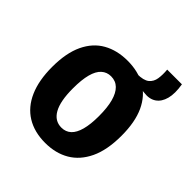

<svg xmlns="http://www.w3.org/2000/svg" viewBox="-179 -771 913 913"><g transform="rotate(45 277.0 -314.5)"><path d="M429 -488 343 -496 341 -527Q385 -527 404 -542.5Q423 -558 427 -584.5Q431 -611 428 -643H527Q536 -589 526.5 -553Q517 -517 492 -500Q467 -483 429 -488ZM264 14Q191 14 139 -18Q87 -50 59.5 -112.5Q32 -175 32 -265Q32 -359 61 -420Q90 -481 142.5 -510.5Q195 -540 265 -540Q337 -540 389 -510Q441 -480 469 -419.5Q497 -359 497 -267Q497 -171 467.5 -109Q438 -47 386 -16.5Q334 14 264 14ZM267 -92Q296 -92 315.5 -110Q335 -128 345 -165Q355 -202 355 -257Q355 -315 344.5 -353.5Q334 -392 313.5 -412Q293 -432 262 -432Q234 -432 214 -414Q194 -396 184 -358.5Q174 -321 174 -263Q174 -177 198 -134.5Q222 -92 267 -92Z"/></g></svg>

Font: Bricolage Grotesque 24pt SemiCondensed
Style: Bold
Weight: 700
Width: 4
Designer: Mathieu Triay
Foundry: Atelier Triay
Version: Version 1.001;gftools[0.9.33.dev8+g029e19f]